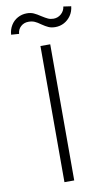

<svg xmlns="http://www.w3.org/2000/svg" viewBox="-97 -934 556 982"><g transform="rotate(-10 180.5 -443.0)"><path d="M206.1 0H155.3V-707H206.1ZM115.2 -883.8Q135.3 -883.8 150.6 -877Q166 -870.1 186.5 -856.4Q205.6 -844.2 218 -838.6Q230.5 -833 246.1 -833Q268.6 -833 285.6 -847.9Q302.7 -862.8 305.7 -885.7L345.7 -879.9Q342.8 -853 328.9 -832.5Q314.9 -812 293.7 -800.5Q272.5 -789.1 248 -789.1Q227.5 -789.1 212.6 -795.7Q197.8 -802.2 178.7 -815.4Q162.1 -827.6 148.4 -833.7Q134.8 -839.8 116.2 -839.8Q92.8 -839.8 76.4 -825Q60.1 -810.1 58.6 -787.1L17.6 -790Q19.5 -816.9 32.7 -838.4Q45.9 -859.9 67.6 -871.8Q89.4 -883.8 115.2 -883.8Z"/></g></svg>

Font: Pretendard ExtraLight
Style: Regular
Weight: 200
Designer: Base glyphs from Inter by Rasmus Andersson; Hangeul glyphs from Noto Sans CJK(Source Han Sans) by Jang Soo-young and Kan
Foundry: Kil Hyung-jin
Version: Version 1.309